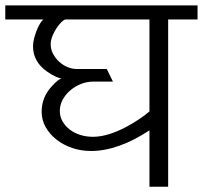

<svg xmlns="http://www.w3.org/2000/svg" viewBox="-20 -707 768 727"><path d="M728 -633.3H616.7V0H545.9V-213.4Q426.8 -135.3 324.7 -135.3Q287.1 -135.3 253.4 -146.7Q219.7 -158.2 193.8 -178.5Q168 -198.7 152.8 -225.8Q137.7 -252.9 137.7 -283.7Q137.7 -338.9 175.8 -379.9Q203.6 -410.2 214.8 -410.2Q195.8 -410.2 158.2 -436Q105 -473.1 105 -532.2Q105 -545.4 109.1 -561.5Q113.3 -577.6 119.1 -592.3Q125 -606.9 131.8 -618.2Q138.7 -629.4 144.5 -633.3H0V-686.5H728ZM545.9 -285.2V-633.3H228.5Q223.1 -633.3 213.6 -624.3Q204.1 -615.2 194.8 -601.6Q185.5 -587.9 178.7 -571.3Q171.9 -554.7 171.9 -539.6Q171.9 -520.5 180.7 -503.7Q189.5 -486.8 203.4 -473.9Q217.3 -460.9 234.9 -453.4Q252.4 -445.8 270 -445.8H384.3L407.7 -397.9H332Q309.1 -397.9 286.9 -389.2Q264.6 -380.4 246.6 -365.2Q228.5 -350.1 217.5 -329.8Q206.5 -309.6 206.5 -286.6Q206.5 -265.6 216.6 -247.8Q226.6 -230 243.7 -216.8Q260.7 -203.6 283.4 -196.3Q306.2 -189 332 -189Q387.7 -189 460 -227.5Q484.9 -241.2 506.3 -255.4Q527.8 -269.5 545.9 -285.2Z"/></svg>

Font: SakalBharati
Style: Regular
Weight: 400
Designer: CDAC GIST
Foundry: CDAC
Version: 13.02